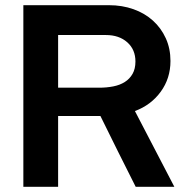

<svg xmlns="http://www.w3.org/2000/svg" viewBox="-20 -720 715 740"><path d="M70 0V-700H400Q451 -700 494.5 -684.5Q538 -669 569.5 -640.5Q601 -612 619 -572.5Q637 -533 637 -485Q637 -418 599.5 -366.5Q562 -315 500 -292Q538 -219 576 -146Q614 -73 652 0H503Q468 -69 434.5 -136.5Q401 -204 367 -273H204V0ZM388 -585H204V-382H362Q391 -382 416.5 -387Q442 -392 461 -404Q480 -416 491 -435.5Q502 -455 502 -483Q502 -529 470.5 -557Q439 -585 388 -585Z"/></svg>

Font: Rosa Sans SemiBold
Style: Regular
Weight: 600
Designer: Pentagram / MCKL
Foundry: Pentagram / MCKL
Version: Version 1.005;September 16, 2019;FontCreator 11.5.0.2425 64-